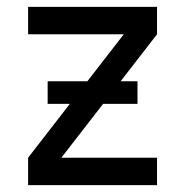

<svg xmlns="http://www.w3.org/2000/svg" viewBox="-20 -540 540 560"><path d="M62 0V-80L341 -440H62V-520H438V-440L159 -80H438V0ZM381 -237H119V-303H381Z"/></svg>

Font: Iosevka Fixed Medium
Style: Regular
Weight: 500
Monospace: yes
Designer: Belleve Invis
Foundry: Belleve Invis
Version: Version 32.3.0